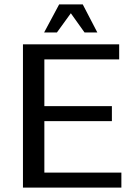

<svg xmlns="http://www.w3.org/2000/svg" viewBox="-20 -850 620 870"><path d="M530 0V-68H181V-301H487V-369H181V-581H520V-649H84V0ZM180 -703H238L301 -790L363 -703H421L355 -830H248Z"/></svg>

Font: Gamestation Text
Style: Bold
Weight: 400
Designer: Jonas Hecksher
Foundry: Jonas Hecksher, Playtypeª, e-types AS
Version: Version 1.003